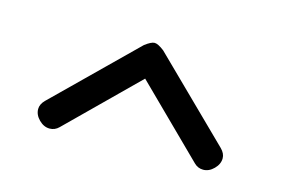

<svg xmlns="http://www.w3.org/2000/svg" viewBox="-45 -779 562 384"><g transform="rotate(15 236.0 -587.0)"><path d="M216 -687Q229 -697 236 -697Q243 -697 256 -687L418 -528Q427 -519 427 -509Q427 -497 417 -487Q407 -477 395 -477Q384 -477 376 -485L236 -623L96 -485Q88 -477 77 -477Q65 -477 55 -487Q45 -497 45 -509Q45 -519 54 -528Z"/></g></svg>

Font: Soda Fountain
Style: RegularOblique
Weight: 400
Version: Version 1.0